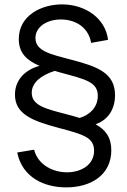

<svg xmlns="http://www.w3.org/2000/svg" viewBox="-20 -678 565 853"><path d="M274 154.5C386.5 154.5 474.5 97.5 474.5 -10.5C474.5 -68 448.5 -102 404.5 -126C457 -143.5 491 -189.5 491 -255C491 -354.5 412.5 -382.5 295.5 -413C206.5 -436.5 137.5 -450.5 137.5 -509C137.5 -559.5 189.5 -591.5 250.5 -591.5C306.5 -591.5 371 -564.5 385 -487.5L460 -501C448.5 -597 359 -658.5 255.5 -658.5C162.5 -658.5 63.5 -608.5 63.5 -504.5C63.5 -443 98 -410 155.5 -385.5C95 -369 46.5 -326 46.5 -257.5C46.5 -171.5 122.5 -141.5 238 -110.5C346.5 -81.5 398 -69 398 -8.5C398 54.5 340.5 87.5 277.5 87.5C220 87.5 150 58.5 131.5 -13L56.5 -0.5C78.5 109 174.5 154.5 274 154.5ZM121 -265.5C121 -311.5 162.5 -343.5 223 -363L254.5 -354C363 -325 414.5 -312.5 414.5 -252C414.5 -200 376.5 -166 333.5 -154C316.5 -159.5 298.5 -164.5 279 -169.5C188 -193.5 121 -207.5 121 -265.5Z"/></svg>

Font: Eudonet
Style: Regular
Weight: 400
Designer: Mikhail Sharanda
Foundry: Mikhail Sharanda
Version: Version 4.503;Glyphs 3.1.2 (3151)